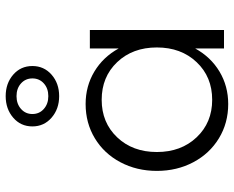

<svg xmlns="http://www.w3.org/2000/svg" viewBox="-93 -704 812 666"><g transform="rotate(-90 313.0 -371.0)"><path d="M285.2 -480Q347.2 -480 397.7 -449.7Q448.2 -419.4 478 -365.2V-465.3H542V0H478V-100.1Q448.2 -45.9 397.7 -15.6Q347.2 14.6 285.2 14.6Q219.2 14.6 166.3 -17.6Q113.3 -49.8 83.3 -106.4Q53.2 -163.1 53.2 -232.9Q53.2 -302.7 83.3 -359.4Q113.3 -416 166.3 -448Q219.2 -480 285.2 -480ZM299.8 -41Q379.4 -41 430.4 -95Q481.4 -148.9 481.4 -232.9Q481.4 -316.9 430.4 -370.6Q379.4 -424.3 299.8 -424.3Q220.7 -424.3 169.7 -370.6Q118.7 -316.9 118.7 -232.9Q118.7 -148.9 169.7 -95Q220.7 -41 299.8 -41ZM207.5 -664.6Q207.5 -705.1 237.8 -731.2Q268.1 -757.3 312.5 -757.3Q356.9 -757.3 387 -731.2Q417 -705.1 417 -664.6Q417 -624.5 387 -598.1Q356.9 -571.8 312.5 -571.8Q268.1 -571.8 237.8 -598.1Q207.5 -624.5 207.5 -664.6ZM356.7 -704.1Q339.4 -719.7 312.5 -719.7Q285.6 -719.7 268.1 -704.1Q250.5 -688.5 250.5 -664.6Q250.5 -640.6 268.1 -625Q285.6 -609.4 312.5 -609.4Q339.4 -609.4 356.7 -625Q374 -640.6 374 -664.6Q374 -688.5 356.7 -704.1Z"/></g></svg>

Font: Spartan MB
Style: Regular
Weight: 400
Designer: Matt Bailey, Mirko Velimirovic
Foundry: Matt Bailey
Version: Version 1.005